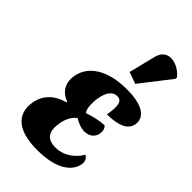

<svg xmlns="http://www.w3.org/2000/svg" viewBox="-251 -913 1008 1008"><g transform="rotate(45 253.0 -409.5)"><path d="M354 -600 484 -767 485 -779C439 -836 347 -857 326 -772L289 -623ZM235 10C387 10 445 -49 454 -104C458 -129 446 -145 432 -152C415 -120 366 -67 294 -67C230 -67 208 -103 219 -170C227 -220 250 -247 267 -259C288 -247 312 -234 342 -234C380 -234 403 -256 408 -287C411 -305 406 -322 394 -332C359 -332 309 -319 279 -308C267 -324 262 -360 269 -407C278 -458 299 -488 333 -488C369 -488 375 -453 362 -381C469 -384 498 -414 505 -452C512 -500 477 -549 343 -549C204 -549 113 -493 98 -401C89 -338 119 -298 168 -281L167 -276C104 -260 53 -218 42 -148C26 -50 89 10 235 10Z"/></g></svg>

Font: Noto Serif Condensed Black
Style: Italic
Weight: 900
Width: 3
Italic angle: -12°
Designer: Monotype Design Team
Foundry: Monotype Imaging Inc.
Version: Version 2.013